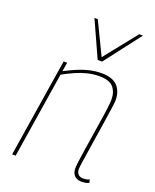

<svg xmlns="http://www.w3.org/2000/svg" viewBox="-148 -875 783 970"><g transform="rotate(20 243.5 -390.0)"><path d="M118 -530H137L129 -482Q162 -499 192.5 -512Q223 -525 254.5 -532.5Q286 -540 320 -540Q378 -540 405 -511.5Q432 -483 432 -435Q432 -424 427.5 -393.5Q423 -363 417 -322.5Q411 -282 404 -238Q397 -194 391 -154Q385 -114 380.5 -85Q376 -56 376 -46Q376 -28 385.5 -18Q395 -8 413 -8Q420 -8 428.5 -9.5Q437 -11 446 -15L450 2Q440 7 429.5 8.5Q419 10 410 10Q395 10 383 4Q371 -2 364.5 -14Q358 -26 358 -43Q358 -54 361.5 -83Q365 -112 371.5 -151.5Q378 -191 384.5 -234.5Q391 -278 397.5 -318Q404 -358 407.5 -388Q411 -418 411 -431Q411 -472 389.5 -497Q368 -522 314 -522Q282 -522 251 -514.5Q220 -507 189.5 -493.5Q159 -480 126 -462L53 0H34ZM450 -790 301 -596H277L189 -790H207L291 -616L430 -790Z"/></g></svg>

Font: Georama ExtraCondensed Thin Thin
Style: Italic
Weight: 250
Italic angle: -9°
Version: Version 1.001